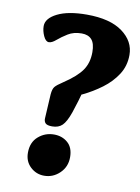

<svg xmlns="http://www.w3.org/2000/svg" viewBox="-82 -752 607 830"><g transform="rotate(10 221.5 -337.0)"><path d="M443 -556Q443 -508 418.5 -470Q394 -432 355 -403Q316 -374 273 -353.5Q230 -333 194 -319L280 -393Q258 -312 243 -269Q228 -226 211.5 -210Q195 -194 167 -194Q145 -194 137.5 -202Q130 -210 131 -224L137 -330Q139 -353 147 -363Q155 -373 181 -390Q237 -427 260 -460Q283 -493 283 -540Q283 -578 268 -595Q253 -612 224 -612Q189 -612 164 -596.5Q139 -581 121 -565.5Q103 -550 90 -550Q76 -550 66 -572Q56 -594 56 -615Q56 -649 103 -672.5Q150 -696 232 -696Q334 -696 388.5 -656Q443 -616 443 -556ZM170 22Q135 22 109.5 -2Q84 -26 84 -64Q84 -110 113.5 -135.5Q143 -161 182 -161Q218 -161 242.5 -139.5Q267 -118 267 -76Q267 -34 238 -6Q209 22 170 22Z"/></g></svg>

Font: Alkatra
Style: Bold
Weight: 700
Designer: Suman Bhandary
Version: Version 1.100;gftools[0.9.22]